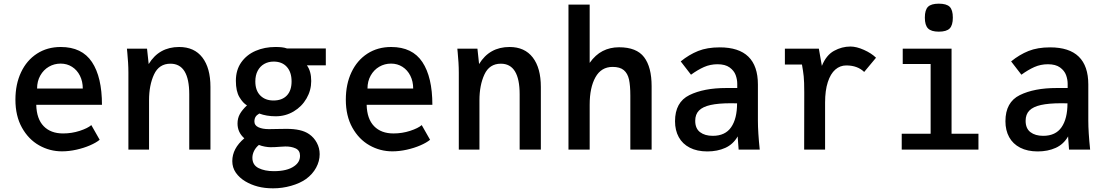

<svg xmlns="http://www.w3.org/2000/svg" viewBox="-20 -815 6040 1046"><path d="M64 -272Q64 -356.5 94.8 -421.5Q125.5 -486.5 181.5 -522.8Q237.5 -559 311 -559Q426.5 -559 481 -477Q535.5 -395 535.5 -244H177.5Q179.5 -167 218 -127.5Q256.5 -88 323.5 -88Q371 -88 414.5 -102.2Q458 -116.5 477.5 -133.5L523 -53.5Q503.5 -37.5 470 -23Q436.5 -8.5 396.2 0.5Q356 9.5 317.5 9.5Q251 9.5 193 -23.2Q135 -56 99.5 -119.8Q64 -183.5 64 -272ZM310.5 -468.5Q275.5 -468.5 246.2 -451.5Q217 -434.5 199.5 -403.5Q182 -372.5 182 -332.5H431Q431 -371.5 415.5 -402.5Q400 -433.5 372.5 -451Q345 -468.5 310.5 -468.5Z M673.5 -529Q672.5 -536 671.5 -550H781L790 -466Q846.5 -559 956 -559Q1038.5 -559 1082.5 -501.8Q1126.5 -444.5 1126.5 -341.5V0H1011V-301.5Q1011 -468 908.5 -468Q846.5 -468 819.2 -409.5Q792 -351 792 -269V0H679.5V-419Q679.5 -446 677.8 -474Q676 -502 673.5 -529Z M1316.5 173Q1284 153.5 1264.8 125.8Q1245.5 98 1245.5 62.5Q1245.5 -6 1311 -61.5Q1274 -94 1274 -142Q1274 -171 1286.8 -193.8Q1299.5 -216.5 1325.5 -241Q1304 -253 1284.5 -285.5Q1265 -318 1265 -374.5Q1265 -434 1294.5 -475.5Q1324 -517 1372.8 -538Q1421.5 -559 1480 -559Q1499 -559 1514.2 -557.5Q1529.5 -556 1543.5 -551H1755V-459H1652Q1675.5 -427 1675.5 -373.5Q1675.5 -323 1650 -278.8Q1624.5 -234.5 1580 -208Q1535.5 -181.5 1482 -181.5Q1432 -181.5 1392.5 -196.5Q1378 -188 1372 -178Q1366 -168 1366 -152.5Q1366 -132 1387.8 -121.8Q1409.5 -111.5 1445 -111.5Q1465.5 -111.5 1502.5 -112.5L1541.5 -113Q1581 -113 1611.5 -106.2Q1642 -99.5 1664.5 -84Q1690.5 -66 1706 -37.2Q1721.5 -8.5 1721.5 25Q1721.5 63 1702.2 98.5Q1683 134 1647.5 160Q1614.5 183.5 1566.2 197.2Q1518 211 1467.5 211Q1421.5 211 1384.5 201.2Q1347.5 191.5 1316.5 173ZM1582.5 90.5Q1598.5 79.5 1606.5 65.5Q1614.5 51.5 1614.5 33.5Q1614.5 4.5 1590.5 -6.5Q1566.5 -17.5 1534 -17L1506.5 -15.5Q1478 -13 1453.5 -13Q1441.5 -13 1423.2 -16.2Q1405 -19.5 1390.5 -25.5Q1373 -11 1364 7.5Q1355 26 1355 44.5Q1355 84 1388.8 100.8Q1422.5 117.5 1471.5 117.5Q1544.5 117.5 1582.5 90.5ZM1568.5 -371.5Q1568.5 -422 1542.5 -450.8Q1516.5 -479.5 1471 -479.5Q1442 -479.5 1419.2 -466.5Q1396.5 -453.5 1383.8 -429.2Q1371 -405 1371 -371.5Q1371 -322 1398 -294.8Q1425 -267.5 1470 -267.5Q1516.5 -267.5 1542.5 -294.5Q1568.5 -321.5 1568.5 -371.5Z M1864 -272Q1864 -356.5 1894.8 -421.5Q1925.5 -486.5 1981.5 -522.8Q2037.5 -559 2111 -559Q2226.5 -559 2281 -477Q2335.5 -395 2335.5 -244H1977.5Q1979.5 -167 2018 -127.5Q2056.5 -88 2123.5 -88Q2171 -88 2214.5 -102.2Q2258 -116.5 2277.5 -133.5L2323 -53.5Q2303.5 -37.5 2270 -23Q2236.5 -8.5 2196.2 0.5Q2156 9.5 2117.5 9.5Q2051 9.5 1993 -23.2Q1935 -56 1899.5 -119.8Q1864 -183.5 1864 -272ZM2110.5 -468.5Q2075.5 -468.5 2046.2 -451.5Q2017 -434.5 1999.5 -403.5Q1982 -372.5 1982 -332.5H2231Q2231 -371.5 2215.5 -402.5Q2200 -433.5 2172.5 -451Q2145 -468.5 2110.5 -468.5Z M2473.5 -529Q2472.5 -536 2471.5 -550H2581L2590 -466Q2646.5 -559 2756 -559Q2838.5 -559 2882.5 -501.8Q2926.5 -444.5 2926.5 -341.5V0H2811V-301.5Q2811 -468 2708.5 -468Q2646.5 -468 2619.2 -409.5Q2592 -351 2592 -269V0H2479.5V-419Q2479.5 -446 2477.8 -474Q2476 -502 2473.5 -529Z M3077 -790H3192.5V-472.5Q3223.5 -516.5 3263.5 -537Q3303.5 -557.5 3352.5 -557.5Q3448 -557.5 3489 -503.5Q3530 -449.5 3530 -345.5V0H3414V-294Q3414 -348.5 3406.8 -381.8Q3399.5 -415 3378.5 -432.8Q3357.5 -450.5 3317.5 -450.5Q3255.5 -450.5 3224 -394.2Q3192.5 -338 3192.5 -244.5V0H3077Z M3657.5 -154.5Q3657.5 -258.5 3736 -297Q3814.5 -335.5 3936 -335.5H3996.5V-358.5Q3996.5 -382 3987.8 -406Q3979 -430 3955 -447.5Q3931 -465 3889 -465Q3849.5 -465 3815.2 -449.8Q3781 -434.5 3744.5 -408L3688.5 -480.5Q3734 -517.5 3783.2 -537.2Q3832.5 -557 3901 -557Q4109 -557 4109 -354.5V-157.5Q4109 -95 4119 0H4004L3999.5 -60.5L3999 -72Q3974.5 -29 3931.5 -9.5Q3888.5 10 3833.5 10Q3777.5 10 3737.8 -10.5Q3698 -31 3677.8 -68Q3657.5 -105 3657.5 -154.5ZM3995.5 -252 3962 -252.5Q3893.5 -252.5 3851 -243Q3808.5 -233.5 3788 -212.8Q3767.5 -192 3767.5 -157Q3767.5 -115 3793.8 -95Q3820 -75 3863 -75Q3931 -75 3963.2 -121.8Q3995.5 -168.5 3995.5 -252Z M4361.5 -311Q4361.5 -371 4358.5 -399.2Q4355.5 -427.5 4349 -463.5H4256V-550H4441L4457.5 -456Q4481 -514.5 4523.8 -538Q4566.5 -561.5 4613 -561.5Q4646 -561.5 4686.8 -543.2Q4727.5 -525 4752.5 -500.5L4688 -423Q4651.5 -458.5 4590.5 -458.5Q4556.5 -458.5 4530.5 -435.8Q4504.5 -413 4489.8 -367.5Q4475 -322 4475 -256V0H4361Z M4898 -550H5164V-86.5H5310.5V0H4892.5V-86.5H5050V-466.5H4898ZM5018.5 -719Q5018.5 -761 5035.8 -778Q5053 -795 5094.5 -795Q5136.5 -795 5153.8 -778Q5171 -761 5171 -719Q5171 -677.5 5153.8 -660Q5136.5 -642.5 5094.5 -642.5Q5053.5 -642.5 5036 -660Q5018.5 -677.5 5018.5 -719Z M5457.5 -154.5Q5457.5 -258.5 5536 -297Q5614.5 -335.5 5736 -335.5H5796.5V-358.5Q5796.5 -382 5787.8 -406Q5779 -430 5755 -447.5Q5731 -465 5689 -465Q5649.5 -465 5615.2 -449.8Q5581 -434.5 5544.5 -408L5488.5 -480.5Q5534 -517.5 5583.2 -537.2Q5632.5 -557 5701 -557Q5909 -557 5909 -354.5V-157.5Q5909 -95 5919 0H5804L5799.5 -60.5L5799 -72Q5774.5 -29 5731.5 -9.5Q5688.5 10 5633.5 10Q5577.5 10 5537.8 -10.5Q5498 -31 5477.8 -68Q5457.5 -105 5457.5 -154.5ZM5795.5 -252 5762 -252.5Q5693.5 -252.5 5651 -243Q5608.5 -233.5 5588 -212.8Q5567.5 -192 5567.5 -157Q5567.5 -115 5593.8 -95Q5620 -75 5663 -75Q5731 -75 5763.2 -121.8Q5795.5 -168.5 5795.5 -252Z"/></svg>

Font: JuliaMono SemiBold
Style: Regular
Weight: 600
Monospace: yes
Designer: cormullion
Foundry: corm
Version: Version 0.055; ttfautohint (v1.8.4)